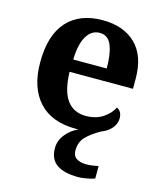

<svg xmlns="http://www.w3.org/2000/svg" viewBox="-117 -634 805 959"><g transform="rotate(15 285.5 -154.5)"><path d="M378 240Q305 240 267 213.5Q229 187 229 130Q229 91 255 58.5Q281 26 318 10Q315 10 312 10Q309 10 306 10Q179 10 113 -62.5Q47 -135 47 -265Q47 -406 112 -477.5Q177 -549 295 -549Q404 -549 466.5 -488Q529 -427 529 -308V-257H201Q204 -157 238.5 -111Q273 -65 335 -65Q387 -65 423 -88.5Q459 -112 476 -146Q490 -139 496.5 -126.5Q503 -114 503 -97Q503 -80 495 -63.5Q487 -47 471.5 -33.5Q456 -20 431 -10Q384 16 357.5 43.5Q331 71 331 115Q331 143 350.5 155.5Q370 168 400 168Q414 168 429.5 166Q445 164 463 160V224Q453 229 437 232.5Q421 236 405 238Q389 240 378 240ZM376 -321Q376 -398 358 -441Q340 -484 297 -484Q255 -484 230 -442.5Q205 -401 203 -321Z"/></g></svg>

Font: Noto Serif Kannada
Style: Bold
Weight: 700
Version: Version 2.003